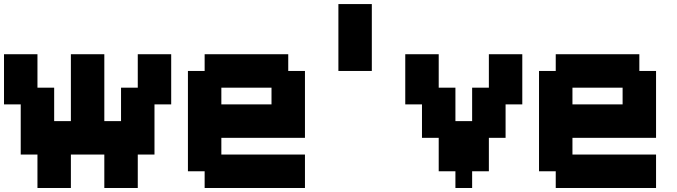

<svg xmlns="http://www.w3.org/2000/svg" viewBox="-20 -937 3373 957"><path d="M0 -416.7V-666.7H166.7V-500H250V-333.3H333.3V-666.7H500V-333.3H583.3V-500H666.7V-666.7H833.3V-416.7H750V-166.7H666.7V0H500V-166.7H333.3V0H166.7V-166.7H83.3V-416.7Z M916.7 -83.3V-583.3H1000V-666.7H1416.7V-583.3H1500V-250H1083.3V-166.7H1500V0H1000V-83.3ZM1083.3 -416.7H1333.3V-500H1083.3Z M1666.7 -916.7H1833.3V-583.3H1666.7Z M2000 -416.7V-666.7H2166.7V-500H2250V-333.3H2333.3V-500H2416.7V-666.7H2583.3V-416.7H2500V-250H2416.7V-83.3H2333.3V0H2250V-83.3H2166.7V-250H2083.3V-416.7Z M2666.7 -83.3V-583.3H2750V-666.7H3166.7V-583.3H3250V-250H2833.3V-166.7H3250V0H2750V-83.3ZM2833.3 -416.7H3083.3V-500H2833.3Z"/></svg>

Font: Galmuri11 Bold
Style: Regular
Weight: 700
Designer: Lee Minseo (quiple)
Version: Version 2.397;hotconv 1.1.1;makeotfexe 2.6.0 DEVELOPMENT